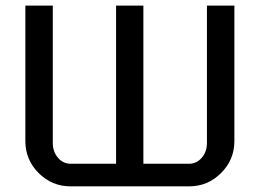

<svg xmlns="http://www.w3.org/2000/svg" viewBox="-20 -660 920 680"><path d="M810.1 -160.2Q810.1 -94.2 762.9 -47.1Q715.8 0 649.9 0H230Q164.1 0 116.9 -47.1Q69.8 -94.2 69.8 -160.2V-640.1H167V-153.8Q167 -122.6 185.3 -101.3Q203.6 -80.1 230 -80.1H391.1V-640.1H487.8V-80.1H649.9Q676.3 -80.1 694.6 -101.3Q712.9 -122.6 712.9 -153.8V-640.1H810.1Z"/></svg>

Font: Laconic
Style: Regular
Weight: 400
Designer: Robby Woodard
Version: Version 1.000